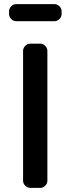

<svg xmlns="http://www.w3.org/2000/svg" viewBox="-20 -912 342 932"><path d="M279 -844Q279 -830 268.5 -819.5Q258 -809 244 -809H59Q45 -809 34.5 -819.5Q24 -830 24 -844V-857Q24 -871 34.5 -881.5Q45 -892 59 -892H244Q258 -892 268.5 -881.5Q279 -871 279 -857ZM210 -35Q210 -21 199.5 -10.5Q189 0 175 0H127Q113 0 102.5 -10.5Q92 -21 92 -35V-665Q92 -679 102.5 -689.5Q113 -700 127 -700H175Q189 -700 199.5 -689.5Q210 -679 210 -665Z"/></svg>

Font: Trueno
Style: Round
Weight: 400
Designer: Julieta Ulanovsky, Jasper
Foundry: Julieta Ulanovsky, Cannot Into Space Fonts
Version: Version 3.001